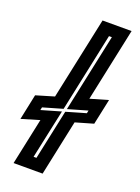

<svg xmlns="http://www.w3.org/2000/svg" viewBox="-185 -813 637 876"><g transform="rotate(20 133.0 -375.0)"><path d="M-3 0 45 -226 -42.5 -200 -16.5 -324 71 -350 156 -750H297L221.5 -394L308 -419L281.5 -294.5L195 -269.5L138 0ZM73 -58H87L138.5 -300.5L233.5 -328L236.5 -342L141.5 -314.5L222 -693H208L127 -310.5L32 -283L29 -269L124 -296.5Z"/></g></svg>

Font: Tourney Thin
Style: Bold Italic
Weight: 700
Italic angle: -12°
Version: Version 1.015